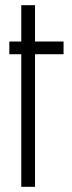

<svg xmlns="http://www.w3.org/2000/svg" viewBox="-20 -720 279 740"><path d="M62 -700V-560H16V-511H62V0H115V-511H225V-560H115V-700Z"/></svg>

Font: Modon Arabic
Style: Regular
Weight: 400
Designer: Ahmedzaza
Foundry: Ahmedzaza
Version: Version 2.010